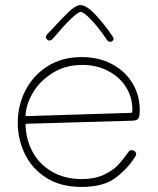

<svg xmlns="http://www.w3.org/2000/svg" viewBox="-20 -737 621 757"><path d="M50 -253Q50 -321 80 -380Q110 -439 167 -475.5Q224 -512 302 -512Q369 -512 421 -484.5Q473 -457 502 -409.5Q531 -362 531 -302Q531 -277 525 -269Q519 -261 497 -261L81 -249Q81 -190 107.5 -140Q134 -90 184.5 -60.5Q235 -31 302 -31Q353 -31 388.5 -47.5Q424 -64 444 -85Q464 -106 489 -141Q492 -145 498 -145Q505 -145 511 -140.5Q517 -136 517 -129Q517 -124 511 -116Q478 -66 431.5 -33Q385 0 301 0Q219 0 162.5 -36Q106 -72 78 -130Q50 -188 50 -253ZM495 -292Q499 -292 500.5 -294Q502 -296 502 -304Q502 -354 476.5 -394Q451 -434 406 -457.5Q361 -481 305 -481Q237 -481 186 -448.5Q135 -416 108 -368.5Q81 -321 81 -279ZM402 -579Q370 -627 340 -658.5Q310 -690 298 -690Q288 -690 259 -662Q230 -634 195 -592Q183 -577 175 -577Q170 -577 165.5 -581.5Q161 -586 161 -591Q161 -597 167 -603L191 -628Q226 -667 253 -692Q280 -717 297 -717Q321 -717 357 -678.5Q393 -640 424 -593Q428 -587 428 -584Q428 -580 424 -576Q420 -572 415 -572Q407 -572 402 -579Z"/></svg>

Font: Mali ExtraLight
Style: Regular
Weight: 275
Version: Version 1.000; ttfautohint (v1.6)